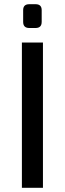

<svg xmlns="http://www.w3.org/2000/svg" viewBox="-20 -892 308 912"><path d="M184 -690V0H84V-690ZM149 -872Q178 -872 178 -844V-788Q178 -759 149 -759H119Q90 -759 90 -788V-844Q90 -872 119 -872Z"/></svg>

Font: Exo 2 Medium
Style: Regular
Weight: 500
Designer: Natanael Gama
Foundry: Natanael Gama
Version: Version 2.010